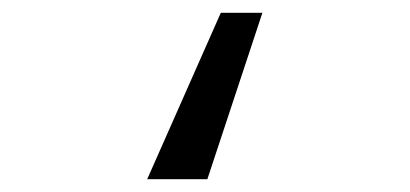

<svg xmlns="http://www.w3.org/2000/svg" viewBox="-20 -147 640 300"><path d="M304 133H210L325 -127H390Z"/></svg>

Font: FiraDG Mono
Style: Regular
Weight: 400
Designer: Carrois Corporate & Edenspiekermann AG
Foundry: Carrois Corporate GbR & Edenspiekermann AG
Version: Version 3.206